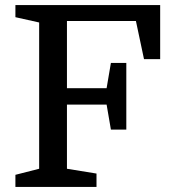

<svg xmlns="http://www.w3.org/2000/svg" viewBox="-20 -740 681 760"><path d="M480 -227H419L402 -326H245V-72L362 -53V0H41V-48L135 -72V-651L41 -672V-720H614V-506H550L518 -657H245V-391H402L419 -491H480Z"/></svg>

Font: Domine Medium
Style: Regular
Weight: 500
Designer: Pablo Impallari, Rodrigo Fuenzalida, Brenda Gallo
Foundry: Pablo Impallari, Rodrigo Fuenzalida, Brenda Gallo
Version: Version 2.000